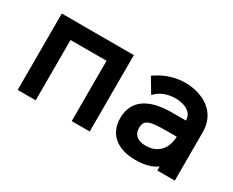

<svg xmlns="http://www.w3.org/2000/svg" viewBox="-77 -755 1257 1034"><g transform="rotate(30 551.0 -237.5)"><path d="M409 0H521V-475H73V0H185V-375H409Z M941 -210C939 -131 891 -84 820 -84C770 -84 741 -107 741 -149C741 -201 771 -210 884 -210ZM1050 -302C1050 -432 939 -485 836 -485C784 -485 724 -470 670 -434L656 -425L709 -336L726 -351C741 -364 777 -385 830 -386C879 -386 940 -369 940 -310H854C708 -310 627 -255 627 -145C627 -47 696 10 809 10C867 10 909 -2 941 -25V0H1050Z"/></g></svg>

Font: Mint Spirit No2
Style: Bold
Weight: 700
Designer: HARENDAL Hirwen
Foundry: Arkandis Digital Foundry.
Version: Version 1.004;FFEdit